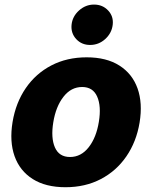

<svg xmlns="http://www.w3.org/2000/svg" viewBox="-20 -801 659 832"><path d="M263.8 10.3Q177.9 10.3 121.8 -25.2Q65.7 -60.7 43.1 -124.3Q20.6 -187.9 34.4 -272Q48.3 -355.8 91.6 -419Q134.9 -482.2 202.4 -517.4Q269.9 -552.6 355.5 -552.6Q441.4 -552.6 497.3 -517Q553.3 -481.5 576 -418Q598.7 -354.4 584.9 -269.9Q571 -186.4 527.5 -123.2Q484 -60 416.7 -24.9Q349.4 10.3 263.8 10.3ZM283.4 -120.7Q331.3 -120.7 364.3 -162.8Q397.4 -204.9 408.4 -273.4Q419.4 -340.6 401.1 -382.3Q382.8 -424 335.9 -424Q288 -424 255 -381.6Q221.9 -339.1 210.9 -271Q199.9 -203.5 218 -162.1Q236.2 -120.7 283.4 -120.7ZM370.4 -606.2Q333.8 -606.2 310.2 -631.7Q286.6 -657.3 290.1 -693.5Q293.7 -729.8 322.3 -755.5Q350.9 -781.2 387.4 -781.2Q424.7 -781.2 448.7 -755.5Q472.7 -729.8 468.4 -693.5Q464.1 -657.3 435.9 -631.7Q407.7 -606.2 370.4 -606.2Z"/></svg>

Font: Inter UI Extra Bold
Style: Italic
Weight: 800
Italic angle: 9.39999°
Designer: Rasmus Andersson
Foundry: rsms
Version: 3.2;8d6f07862